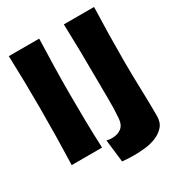

<svg xmlns="http://www.w3.org/2000/svg" viewBox="-195 -824 988 1073"><g transform="rotate(-30 299.5 -288.0)"><path d="M221 -703Q218 -615 216 -527Q214 -439 214 -350Q214 -262 215.5 -175Q217 -88 221 0H25Q31 -180 31 -361Q31 -532 25 -703ZM575 -703Q569 -532 569 -361Q569 -270 572 -180.5Q575 -91 575 0Q575 42 552.5 67Q530 92 497 105.5Q464 119 426 123Q388 127 357 127Q337 127 318 126Q299 125 279 123L262 -22Q277 -18 297 -18Q334 -18 357 -36.5Q380 -55 383 -93Q388 -156 387 -219.5Q386 -283 386 -346Q386 -524 380 -703Z"/></g></svg>

Font: CAT Rhythmus
Style: Regular
Weight: 400
Designer: Peter Wiegel nach alter Vorlage
Foundry: Peter Wiegel
Version: 1.000